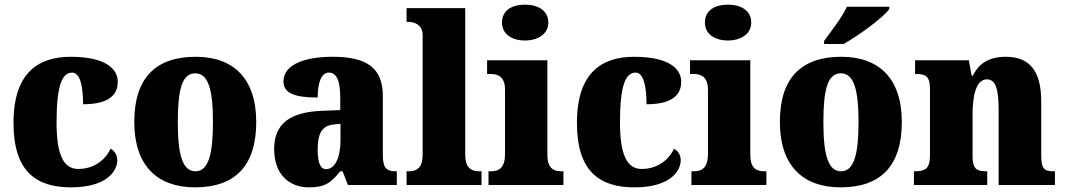

<svg xmlns="http://www.w3.org/2000/svg" viewBox="-20 -795 4576 825"><path d="M286 10C433 10 484 -56 484 -107C484 -127 474 -146 455 -156C433 -108 384 -69 316 -69C250 -69 223 -137 223 -268C223 -434 249 -483 290 -483C326 -483 337 -419 337 -347C467 -347 486 -403 486 -444C486 -497 437 -551 284 -551C146 -551 38 -484 38 -267C38 -56 137 10 286 10Z M818 10C991 10 1081 -83 1081 -271C1081 -459 982 -551 821 -551C648 -551 557 -459 557 -271C557 -83 656 10 818 10ZM820 -59C763 -59 744 -133 744 -271C744 -410 762 -480 819 -480C875 -480 895 -410 895 -271C895 -133 876 -59 820 -59Z M1307 10C1374 10 1400 -7 1442 -59H1452L1475 0H1685V-59H1681C1639 -59 1625 -75 1625 -129V-382C1625 -506 1553 -551 1409 -551C1294 -551 1198 -520 1198 -445C1198 -395 1245 -376 1345 -376C1345 -447 1364 -483 1393 -483C1426 -483 1442 -449 1442 -375V-322L1366 -319C1227 -314 1158 -264 1158 -155C1158 -43 1225 10 1307 10ZM1381 -68C1356 -68 1345 -98 1345 -151C1345 -220 1362 -255 1414 -260L1443 -263V-191C1443 -117 1419 -68 1381 -68Z M1727 0H2049V-59H2039C2004 -59 1979 -75 1979 -130V-760H1727V-701H1737C1752 -701 1796 -694 1796 -644V-130C1796 -75 1772 -59 1737 -59H1727Z M2236 -621C2290 -621 2336 -648 2336 -698C2336 -751 2290 -775 2236 -775C2180 -775 2137 -751 2137 -698C2137 -648 2180 -621 2236 -621ZM2079 0H2401V-59H2391C2356 -59 2332 -75 2332 -130V-536H2073V-477H2090C2124 -477 2150 -461 2150 -410V-133C2150 -76 2126 -59 2090 -59H2079Z M2707 10C2854 10 2905 -56 2905 -107C2905 -127 2895 -146 2876 -156C2854 -108 2805 -69 2737 -69C2671 -69 2644 -137 2644 -268C2644 -434 2670 -483 2711 -483C2747 -483 2758 -419 2758 -347C2888 -347 2907 -403 2907 -444C2907 -497 2858 -551 2705 -551C2567 -551 2459 -484 2459 -267C2459 -56 2558 10 2707 10Z M3108 -621C3162 -621 3208 -648 3208 -698C3208 -751 3162 -775 3108 -775C3052 -775 3009 -751 3009 -698C3009 -648 3052 -621 3108 -621ZM2951 0H3273V-59H3263C3228 -59 3204 -75 3204 -130V-536H2945V-477H2962C2996 -477 3022 -461 3022 -410V-133C3022 -76 2998 -59 2962 -59H2951Z M3521 -619V-606H3605C3671 -643 3777 -721 3801 -756V-766H3619C3599 -721 3549 -658 3521 -619ZM3592 10C3765 10 3855 -83 3855 -271C3855 -459 3756 -551 3595 -551C3422 -551 3331 -459 3331 -271C3331 -83 3430 10 3592 10ZM3594 -59C3537 -59 3518 -133 3518 -271C3518 -410 3536 -480 3593 -480C3649 -480 3669 -410 3669 -271C3669 -133 3650 -59 3594 -59Z M3907 0H4222V-59H4218C4177 -59 4159 -69 4159 -124V-303C4159 -382 4173 -454 4221 -454C4261 -454 4271 -405 4271 -320V0H4513V-59H4509C4467 -59 4454 -68 4454 -129V-359C4454 -493 4402 -551 4302 -551C4219 -551 4183 -514 4160 -470H4155L4143 -536H3912V-477H3916C3957 -477 3976 -468 3976 -413V-127C3976 -68 3953 -59 3911 -59H3907Z"/></svg>

Font: Noto Serif Tamil SemiCondensed Black
Style: Regular
Weight: 900
Width: 4
Designer: Indian Type Foundry, Tom Grace, and the Monotype Design Team
Foundry: Monotype Imaging Inc.
Version: Version 2.004